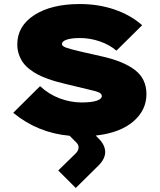

<svg xmlns="http://www.w3.org/2000/svg" viewBox="-20 -659 784 943"><path d="M699.2 -196.8Q699.2 -117.2 634 -61.8Q568.8 -6.3 450.2 6.8L465.8 22.9Q496.1 53.7 496.6 86.7Q497.1 119.6 465.8 151.9L352.1 264.2L266.1 178.2L352.1 94.2Q365.7 80.6 366 65.9Q366.2 51.3 355 41L321.8 7.8Q165 -6.3 44.9 -105L176.8 -235.8Q219.2 -196.3 272.7 -176Q326.2 -155.8 380.9 -155.8Q429.2 -155.8 454.6 -164.3Q480 -172.9 480 -187Q480 -197.8 467.3 -204.3Q454.6 -210.9 416 -219.2Q410.6 -220.2 361.3 -232.4Q312 -244.6 304.2 -246.1Q277.8 -252.4 257.6 -258.1Q237.3 -263.7 211.2 -273.2Q185.1 -282.7 165.5 -293Q146 -303.2 126.2 -318.4Q106.4 -333.5 93.8 -350.8Q81.1 -368.2 73 -391.4Q64.9 -414.6 64.9 -440.9Q64.9 -531.2 148.9 -585.2Q232.9 -639.2 372.1 -639.2Q463.4 -639.2 542.2 -612.3Q621.1 -585.4 678.2 -535.2L551.8 -410.2Q517.6 -439.5 470 -455.8Q422.4 -472.2 372.1 -472.2Q330.1 -472.2 307.1 -464.1Q284.2 -456.1 284.2 -442.9Q284.2 -432.6 304 -425.3Q323.7 -418 376 -405.8L477.1 -382.8Q585.9 -358.9 642.6 -315.4Q699.2 -272 699.2 -196.8Z"/></svg>

Font: Sinkin Sans 900 X Black
Style: Regular
Weight: 950
Designer: Keith Bates
Foundry: K-Type
Version: Sinkin Sans (version 1.0)  by Keith Bates   •   © 2014   www